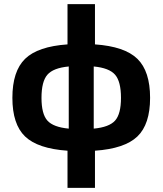

<svg xmlns="http://www.w3.org/2000/svg" viewBox="-20 -720 788 930"><path d="M440 -700V-505Q584 -495 645.5 -435Q707 -375 707 -246Q707 -118 645.5 -59Q584 0 440 10V190H307V10Q163 0 101.5 -59Q40 -118 40 -246Q40 -375 101.5 -435Q163 -495 307 -505V-700ZM313 -97V-398Q238 -391 209.5 -358Q181 -325 181 -246Q181 -168 209.5 -136Q238 -104 313 -97ZM434 -398V-97Q509 -104 537.5 -136Q566 -168 566 -246Q566 -325 537.5 -358Q509 -391 434 -398Z"/></svg>

Font: Exo 2.0
Style: Bold
Weight: 700
Designer: Natanael Gama
Version: Version 1.001;PS 001.001;hotconv 1.0.70;makeotf.lib2.5.58329